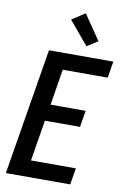

<svg xmlns="http://www.w3.org/2000/svg" viewBox="-104 -1040 715 1099"><g transform="rotate(10 253.0 -490.0)"><path d="M11 0 132 -735H506L490 -639H229L195 -430H399L383 -334H179L140 -96H401L385 0ZM339 -795 226 -930 303 -980 402 -835Z"/></g></svg>

Font: Iosevka SS18
Style: Bold Italic
Weight: 700
Italic angle: -9°
Monospace: yes
Designer: Belleve Invis
Foundry: Belleve Invis
Version: Version 25.1.1; ttfautohint (v1.8.4)